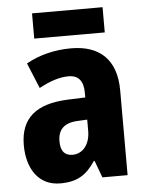

<svg xmlns="http://www.w3.org/2000/svg" viewBox="-53 -817 625 819"><g transform="rotate(-5 260.0 -407.5)"><path d="M417 -774H115V-666H417ZM268 -611C196 -611 130 -594 75 -563L120 -454C168 -480 208 -493 247 -493C289 -493 310 -467 310 -417V-397L232 -394C101 -388 31 -334 31 -217C31 -118 78 -41 172 -41C246 -41 285 -67 323 -124H326L353 -51H461V-414C461 -546 390 -611 268 -611ZM271 -300 310 -302V-254C310 -195 278 -158 235 -158C203 -158 184 -176 184 -220C184 -269 210 -298 271 -300Z"/></g></svg>

Font: Noto Sans Tamil UI Condensed ExtraBold
Style: Regular
Weight: 800
Width: 3
Designer: Jelle Bosma - Monotype Design Team
Foundry: Monotype Imaging Inc.
Version: Version 2.004